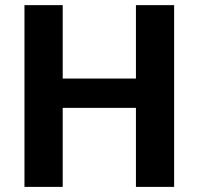

<svg xmlns="http://www.w3.org/2000/svg" viewBox="-20 -731 777 751"><path d="M75.7 0V-710.9H225.3V-423.8H511.7V-710.9H661.1V0H511.7V-309.1H225.3V0Z"/></svg>

Font: RobotoFlex
Style: Regular
Weight: 400
Designer: Berlow after Robertson
Foundry: Google
Version: Version 2.136